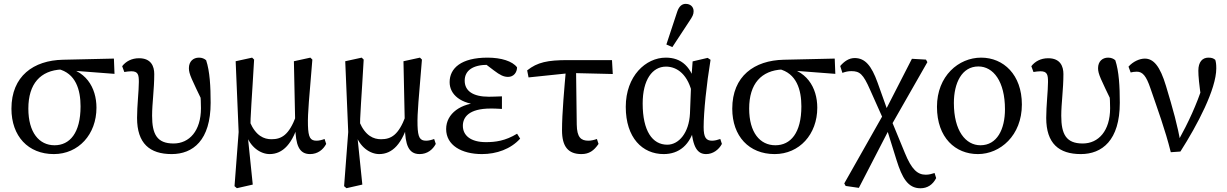

<svg xmlns="http://www.w3.org/2000/svg" viewBox="-20 -787 6371 997"><path d="M259.5 13.1C387.9 13.1 480.9 -89.4 480.9 -227.6C480.9 -331.8 425.5 -429.4 292.7 -440.9L280.5 -429.2C373.9 -406.9 398.3 -320.2 398.3 -234.6C398.3 -96.2 342 -32.7 263.3 -32.7C183.3 -32.7 127.2 -98.8 127.2 -223.1C127.2 -352.5 190.3 -421.1 300 -426.3L311.7 -423.6L574.6 -403.5L571.5 -482.8L306.9 -476.8C154.4 -473.6 39.4 -392.2 39.4 -222.6C39.4 -79.8 126.4 13.1 259.5 13.1Z M871.5 13.1C981.4 13.1 1073.8 -57.9 1073.8 -253.4C1073.8 -337.4 1069.6 -416.8 1050.4 -474.2C1041 -482.5 1028.8 -487.7 1013.2 -487.7C983.5 -487.7 960.9 -468.2 960.9 -432.9C960.9 -402.4 975.2 -376 1037.3 -246.9V-313.8L1019.4 -314.1C1022.5 -276.3 1023.5 -249.2 1023.5 -225.3C1023.5 -107.9 963.4 -41.9 881.2 -41.9C795.4 -41.9 769.8 -89.6 769.8 -186.2C769.8 -250.6 781 -322.7 781 -402.5C781 -441.9 765.4 -484.6 702 -484.6C663.2 -484.6 633.5 -468 614.4 -443.3L625.5 -413.1C637.3 -415 650.2 -416.9 661.9 -416.9C697.5 -416.9 701 -398 701 -361.4C701 -314.9 691.7 -238.5 691.7 -174.7C691.7 -41.7 757.9 13.1 871.5 13.1Z M1197.8 179.8 1210.1 190.2 1292.5 171.5 1266.3 -83.5 1279.8 -104C1279.8 -191.3 1288.6 -280.2 1299.5 -477.6L1289.2 -487.7L1203.7 -469L1219.2 -101.5L1197.8 179.8ZM1380.2 13.1C1447.7 13.1 1501.4 -38.9 1534.7 -164L1516.7 -182.7C1480.5 -86.5 1442.6 -64 1389.7 -64C1351.1 -64 1308.9 -80.9 1277.7 -153.1L1256.1 -94.2C1278 -22.5 1333.6 13.1 1380.2 13.1ZM1590.1 13.1C1629.8 13.1 1658.3 -10 1673.8 -39.7L1665.4 -65.3C1652.6 -60.3 1636.9 -56.4 1623.9 -56.4C1591.2 -56.4 1581.1 -73.1 1579.1 -135.5C1577.2 -204.8 1586.1 -278 1602 -477.6L1591.6 -487.7L1506.1 -469L1513.4 -124.2C1515.7 -37.7 1530.9 13.1 1590.1 13.1Z M1766.8 179.8 1779.1 190.2 1861.5 171.5 1835.3 -83.5 1848.8 -104C1848.8 -191.3 1857.6 -280.2 1868.5 -477.6L1858.2 -487.7L1772.7 -469L1788.2 -101.5L1766.8 179.8ZM1949.2 13.1C2016.7 13.1 2070.4 -38.9 2103.7 -164L2085.7 -182.7C2049.5 -86.5 2011.6 -64 1958.7 -64C1920.1 -64 1877.9 -80.9 1846.7 -153.1L1825.1 -94.2C1847 -22.5 1902.6 13.1 1949.2 13.1ZM2159.1 13.1C2198.8 13.1 2227.3 -10 2242.8 -39.7L2234.4 -65.3C2221.6 -60.3 2205.9 -56.4 2192.9 -56.4C2160.2 -56.4 2150.1 -73.1 2148.1 -135.5C2146.2 -204.8 2155.1 -278 2171 -477.6L2160.6 -487.7L2075.1 -469L2082.4 -124.2C2084.7 -37.7 2099.9 13.1 2159.1 13.1Z M2482.8 13.1C2558.3 13.1 2632.3 -13 2681 -67.1L2665.1 -92.7C2603.5 -55.2 2552.3 -48.9 2503.1 -48.9C2424 -48.9 2383.5 -83.7 2383.5 -133.8C2383.5 -177.5 2413.7 -223.4 2528.2 -223.4C2543.2 -223.4 2553.3 -223.4 2586.4 -221.4V-286.7C2556.3 -285.7 2538.7 -284.7 2518.7 -284.7C2434.4 -284.7 2393 -315.8 2393 -368.2C2393 -420.8 2435.5 -450.5 2512.8 -450.5C2532.7 -450.5 2550.1 -448.9 2573.4 -443.8L2562.7 -461.3L2492.4 -460.9L2544.2 -421.6C2576.9 -396.6 2595.9 -387.7 2618.4 -387.7C2647.8 -387.7 2664.9 -411.6 2664.9 -437.3C2641.3 -469.1 2583 -487.7 2511.9 -487.7C2374.3 -487.7 2314.8 -432.5 2314.8 -360.3C2314.8 -296 2372.8 -245.9 2478.5 -241.9V-254.2C2373.3 -252.8 2296.7 -197.3 2296.7 -117C2296.7 -32.9 2376.5 13.1 2482.8 13.1Z M2724.6 -385 2944.3 -407.9 3162 -402.7 3157.9 -474.9H2929.1C2824.2 -474.9 2770.2 -463.9 2717.4 -421.5L2724.6 -385ZM2999.3 13.1C3038.7 13.1 3064.2 -4.5 3088 -39.7L3079.6 -65.3C3065.9 -60.3 3049.1 -56.4 3035.9 -56.4C2996.9 -56.4 2975.9 -73.4 2974.9 -140.1L2971.1 -439.6H2920C2910.3 -328.2 2898.4 -200.9 2898.4 -110.2C2898.4 -26.6 2929.9 13.1 2999.3 13.1Z M3426.3 13.1C3503.8 13.1 3565.9 -31.8 3589.1 -136.4L3569.1 -135.6C3575.1 -17.3 3604.3 13.1 3646.9 13.1C3681.8 13.1 3712.5 -9.3 3728.6 -39.7L3720.3 -65.3C3706.5 -60.3 3690.8 -56.4 3677.7 -56.4C3646.8 -56.4 3633.8 -72.7 3633.8 -127.1C3633.8 -204.9 3648.8 -350.1 3669.7 -476.4L3654.6 -486.5L3576.6 -468.2L3569.7 -375.2L3562.8 -197.9C3557.9 -96.8 3504.8 -35.6 3444.9 -35.6C3367.5 -35.6 3317.2 -107.2 3317.2 -249.5C3317.2 -372.8 3367.5 -441.1 3438.3 -441.1C3496.3 -441.1 3554.8 -399.8 3576.1 -292.4L3598.6 -321.6C3574.3 -444.7 3515.4 -487.7 3437.1 -487.7C3333.4 -487.7 3229.4 -392.4 3229.4 -232.1C3229.4 -71.3 3316 13.1 3426.3 13.1ZM3440.3 -555.9 3471.3 -542.5 3559.9 -677.4C3576.3 -701.8 3581.7 -712.3 3581.7 -728.9C3581.7 -751.5 3565.2 -766.9 3540.7 -766.9C3522.9 -766.9 3506.8 -756.5 3496.6 -726.3L3440.3 -555.9Z M4002.5 13.1C4130.9 13.1 4223.9 -89.4 4223.9 -227.6C4223.9 -331.8 4168.5 -429.4 4035.7 -440.9L4023.5 -429.2C4116.9 -406.9 4141.3 -320.2 4141.3 -234.6C4141.3 -96.2 4085 -32.7 4006.3 -32.7C3926.3 -32.7 3870.2 -98.8 3870.2 -223.1C3870.2 -352.5 3933.3 -421.1 4043 -426.3L4054.7 -423.6L4317.6 -403.5L4314.5 -482.8L4049.9 -476.8C3897.4 -473.6 3782.4 -392.2 3782.4 -222.6C3782.4 -79.8 3869.4 13.1 4002.5 13.1Z M4371.2 178.6 4439.8 188.5 4601 -123.4 4795.6 -464.3 4788.3 -477.5 4715.3 -481.7 4571.5 -201.1 4364 165.5 4371.2 178.6ZM4759.5 190.6C4795 190.6 4823 173.1 4841.2 137.9L4833 111.4C4818.1 116.3 4803.9 120.2 4787.1 120.2C4744.7 120.2 4713.7 93.4 4678.6 7L4608.2 -164L4580.5 -132.1L4635.5 44.5C4664.3 136.3 4694.3 190.6 4759.5 190.6ZM4570 -159.9 4597.1 -189.9 4536.8 -358.6C4505.3 -446.1 4472.1 -485.6 4418.1 -485.6C4388 -485.6 4363.4 -468 4343 -444.1L4354.3 -408.6C4371.1 -414.6 4384.2 -417.6 4400.9 -417.6C4444.3 -417.6 4462.1 -402.8 4497.7 -321.7L4570 -159.9Z M5058 13.1C5173.5 13.1 5286.3 -83 5286.3 -244.3C5286.3 -398.9 5191.1 -487.7 5074.7 -487.7C4958.1 -487.7 4845.4 -392.7 4845.4 -232.5C4845.4 -71.2 4941.8 13.1 5058 13.1ZM5071.2 -32.7C4994.6 -32.7 4933.2 -107.3 4933.2 -251.9C4933.2 -356 4974.4 -441.9 5060.4 -441.9C5138 -441.9 5198.5 -364.2 5198.5 -219.6C5198.5 -115.8 5157.4 -32.7 5071.2 -32.7Z M5592.5 13.1C5702.4 13.1 5794.8 -57.9 5794.8 -253.4C5794.8 -337.4 5790.6 -416.8 5771.4 -474.2C5762 -482.5 5749.8 -487.7 5734.2 -487.7C5704.5 -487.7 5681.9 -468.2 5681.9 -432.9C5681.9 -402.4 5696.2 -376 5758.3 -246.9V-313.8L5740.4 -314.1C5743.5 -276.3 5744.5 -249.2 5744.5 -225.3C5744.5 -107.9 5684.4 -41.9 5602.2 -41.9C5516.4 -41.9 5490.8 -89.6 5490.8 -186.2C5490.8 -250.6 5502 -322.7 5502 -402.5C5502 -441.9 5486.4 -484.6 5423 -484.6C5384.2 -484.6 5354.5 -468 5335.4 -443.3L5346.5 -413.1C5358.3 -415 5371.2 -416.9 5382.9 -416.9C5418.5 -416.9 5422 -398 5422 -361.4C5422 -314.9 5412.7 -238.5 5412.7 -174.7C5412.7 -41.7 5478.9 13.1 5592.5 13.1Z M6059.6 3.4 6109.5 -0.1C6198 -138.7 6295.8 -324.5 6295.8 -431.9C6295.8 -455.1 6293.8 -465.4 6290.7 -476C6283.1 -482.6 6274.8 -487.7 6254.9 -487.7C6223.3 -487.7 6202.7 -465 6202.7 -420.2C6202.7 -391.2 6206.3 -351.8 6219.3 -261.9L6228.5 -347.2C6189.2 -235.5 6156.5 -161.7 6094.5 -48.7L6109.9 -45C6097.1 -127.4 6069.9 -224 6034.7 -340.5C6003.6 -444.2 5969.7 -482.7 5924.6 -482.7C5897.5 -482.7 5863.6 -467.5 5840 -441L5851.2 -410.7C5860.2 -412.8 5870.2 -414.8 5883.2 -414.8C5914 -414.8 5932.3 -391.2 5953.2 -330.3C5991.7 -217.9 6030 -115.2 6059.6 3.4Z"/></svg>

Font: Source Serif Variable
Style: Regular
Weight: 389
Designer: Frank Grießhammer
Foundry: Adobe Systems Incorporated
Version: Version 3.001;hotconv 1.0.111;makeotfexe 2.5.65597